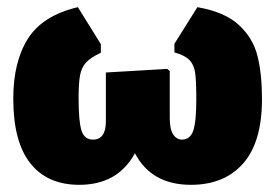

<svg xmlns="http://www.w3.org/2000/svg" viewBox="-20 -508 768 535"><path d="M710 -232Q710 -112 657.5 -52.5Q605 7 512 7Q402 7 356 -81Q308 7 201 7Q112 7 64.5 -53Q17 -113 17 -233Q17 -336 58 -400.5Q99 -465 197 -488L261 -385V-361Q233 -348 220 -334Q207 -320 203 -298Q199 -276 199 -235Q199 -170 207 -144.5Q215 -119 239 -119Q275 -119 275 -170V-306L446 -316L453 -310V-179Q453 -148 462.5 -133.5Q472 -119 487 -119Q510 -119 518.5 -144Q527 -169 527 -232Q527 -281 524 -304Q521 -327 508 -340.5Q495 -354 466 -362V-386L530 -488Q606 -475 645.5 -438.5Q685 -402 697.5 -352Q710 -302 710 -232Z"/></svg>

Font: Luna Sans Black
Style: Regular
Weight: 900
Designer: Juan Pablo del Peral
Foundry: Huerta Tipografica
Version: Version 2.001; ttfautohint (v1.5)